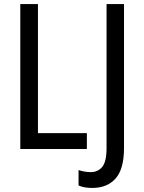

<svg xmlns="http://www.w3.org/2000/svg" viewBox="-20 -734 708 946"><path d="M408 0V-78H167V-714H80V0ZM591 -5V-714H505V-5Q505 63 483.5 88.5Q462 114 428 114Q397 114 367 104V180Q394 192 435 192Q508 192 549.5 145.5Q591 99 591 -5Z"/></svg>

Font: Noto Sans Display SemiCondensed
Style: Regular
Weight: 400
Width: 4
Designer: Monotype Design team
Foundry: Monotype Imaging Inc.
Version: 1.000